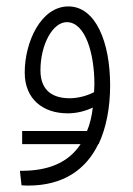

<svg xmlns="http://www.w3.org/2000/svg" viewBox="-20 -347 413 598"><path d="M49 102H231C194 158 133 186 42 185L47 230C55 231 62 231 68 231C177 231 248 181 286 102H287C311 51 323 -12 323 -81C323 -216 278 -327 193 -327C108 -327 57 -217 57 -121C57 -38 114 6 191 6C219 6 246 -1 269 -12C266 15 260 40 251 61H49ZM106 -128C106 -208 144 -278 188 -278C246 -278 274 -180 274 -85C274 -76 273 -68 273 -60C252 -49 224 -41 197 -41C150 -41 106 -60 106 -128Z"/></svg>

Font: Noto Sans Arabic ExtCond Light
Style: Regular
Weight: 300
Width: 2
Designer: Monotype Design Team, Nadine Chahine, Nizar Qandah and Khaled Hosny
Foundry: Monotype Imaging Inc.
Version: Version 2.012